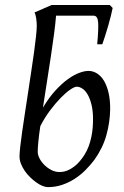

<svg xmlns="http://www.w3.org/2000/svg" viewBox="-20 -748 507 788"><path d="M294.9 -392.1Q285.6 -392.1 268.1 -380.1Q250.5 -368.2 229.2 -346.4Q208 -324.7 185.8 -295.2Q163.6 -265.6 145.5 -230.5Q140.1 -195.3 137.5 -167.7Q134.8 -140.1 134.8 -125Q134.8 -112.3 142.3 -97.7Q149.9 -83 162.6 -70.6Q175.3 -58.1 191.2 -50Q207 -42 224.1 -42Q241.7 -42 256.8 -48.3Q272 -54.7 284.9 -64.7Q297.9 -74.7 308.1 -87.2Q318.4 -99.6 326.2 -111.8Q337.4 -129.4 344.2 -148.4Q351.1 -167.5 355 -186.5Q358.9 -205.6 360.4 -223.9Q361.8 -242.2 361.8 -258.8Q361.8 -292.5 355.7 -317.6Q349.6 -342.8 340.1 -359.4Q330.6 -376 318.6 -384Q306.6 -392.1 294.9 -392.1ZM442.4 -715.3Q439.9 -702.6 435.1 -683.1Q430.2 -663.6 424.1 -642.3Q418 -621.1 411.4 -600.6Q404.8 -580.1 399.9 -566.4H378.9Q384.8 -628.4 382.8 -656Q380.9 -683.6 364.3 -683.6H210Q208 -655.8 202.4 -612.5Q196.8 -569.3 189 -518.1Q181.2 -466.8 172.6 -411.9Q164.1 -356.9 156.2 -306.2Q181.2 -348.1 207.8 -377Q234.4 -405.8 259.3 -423.6Q284.2 -441.4 305.9 -449.2Q327.6 -457 342.8 -457Q361.8 -457 378.4 -446.5Q395 -436 407 -416Q418.9 -396 425.8 -366.2Q432.6 -336.4 432.1 -297.9Q431.2 -246.1 416.7 -193.6Q402.3 -141.1 367.2 -91.8Q350.6 -69.8 330.3 -49.6Q310.1 -29.3 286.1 -13.9Q262.2 1.5 234.9 10.7Q207.5 20 176.8 20Q166.5 20 154.1 14.9Q141.6 9.8 128.7 0.5Q115.7 -8.8 103.3 -21Q90.8 -33.2 81.3 -47.1Q71.8 -61 65.9 -76.2Q60.1 -91.3 60.1 -106Q60.1 -118.7 63 -145.5Q65.9 -172.4 71 -207.8Q76.2 -243.2 82.5 -284.9Q88.9 -326.7 95.5 -370.1Q102.1 -413.6 108.4 -455.8Q114.7 -498 119.9 -534.7Q125 -571.3 127.9 -599.4Q130.9 -627.4 130.9 -642.6Q130.9 -647.5 130.4 -655.5Q129.9 -663.6 128.7 -671.6Q127.4 -679.7 125.7 -686.5Q124 -693.4 121.6 -696.8L191.9 -727.5H430.7L442.4 -715.3Z"/></svg>

Font: GentiumAlt
Style: Italic
Weight: 400
Italic angle: -7°
Designer: J. Victor Gaultney
Version: Version 1.02; 2005; OFL release